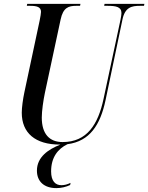

<svg xmlns="http://www.w3.org/2000/svg" viewBox="-20 -734 763 988"><path d="M288 10H291C229 34 170 74 170 144C170 200 207 234 270 234C295 234 320 228 341 218L343 207C327 215 311 219 296 219C265 219 243 198 243 148C243 75 278 32 327 8C442 -7 496 -91 523 -218L610 -633C623 -697 658 -704 700 -704H721L723 -714H518L516 -704H534C576 -704 605 -699 605 -667C605 -660 603 -646 600 -632L513 -226C485 -94 428 -3 302 -3C235 -3 195 -44 195 -129C195 -163 203 -218 211 -256L292 -634C305 -695 333 -704 372 -704H392L394 -714H120L118 -704H135C170 -704 191 -698 191 -673C191 -664 188 -649 184 -628L105 -257C98 -224 92 -180 92 -154C92 -50 161 10 288 10Z"/></svg>

Font: Noto Serif Display Condensed Medium
Style: Italic
Weight: 500
Width: 3
Italic angle: -12°
Designer: Monotype Design Team
Foundry: Monotype Imaging Inc.
Version: Version 2.009